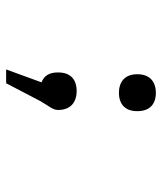

<svg xmlns="http://www.w3.org/2000/svg" viewBox="30 -448 539 640"><g transform="rotate(90 300.0 -128.5)"><path d="M222 -53V-51C222 -23 233 -5 255 3L212 121H258L317 8C332 -19 347 -34 347 -51V-53C347 -91 324 -114 284 -114C243 -114 222 -91 222 -53ZM228 -315C228 -278 250 -255 290 -255C330 -255 351 -278 351 -315V-317C351 -355 330 -378 290 -378C250 -378 228 -355 228 -317Z"/></g></svg>

Font: LT Wave Mono Medium
Style: Regular
Weight: 500
Designer: Daniel Lyons
Version: Version 2.5 (Glyphs App)